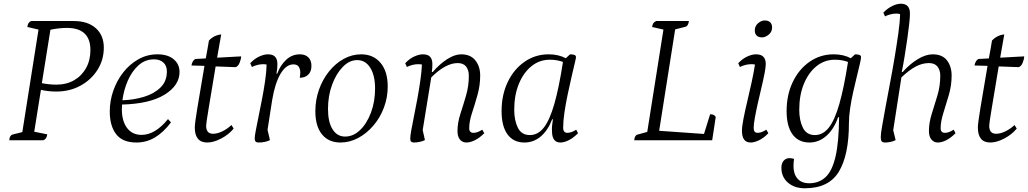

<svg xmlns="http://www.w3.org/2000/svg" viewBox="-20 -754 5525 1032"><path d="M234 -32Q231 -7 213 0H30Q31 -26 48 -31L100 -44L187 -595L127 -609Q129 -623 133.5 -630Q138 -637 148 -641H376Q452 -641 495 -602.5Q538 -564 538 -498Q538 -432 504 -378.5Q470 -325 412.5 -293.5Q355 -262 283 -262Q239 -262 200 -271L164 -46ZM339 -604Q320 -604 296.5 -601.5Q273 -599 251 -594L205 -307Q219 -304 240.5 -301.5Q262 -299 283 -299Q337 -299 378 -322.5Q419 -346 442.5 -388Q466 -430 466 -485Q466 -604 339 -604Z M713 12Q639 12 604.5 -32.5Q570 -77 570 -155Q570 -212 589 -266.5Q608 -321 642.5 -365Q677 -409 724 -435.5Q771 -462 826 -462Q882 -462 913.5 -435.5Q945 -409 945 -367Q945 -295 865 -245.5Q785 -196 636 -192Q635 -179 635 -167Q635 -103 663 -66Q691 -29 741 -29Q814 -29 883 -114L899 -96Q858 -42 812.5 -15Q767 12 713 12ZM808 -435Q760 -435 724.5 -403Q689 -371 667 -320.5Q645 -270 638 -215Q699 -217 753.5 -233.5Q808 -250 842.5 -283.5Q877 -317 877 -370Q877 -401 858 -418Q839 -435 808 -435Z M1094 12Q1027 12 1027 -69Q1027 -90 1040.5 -172Q1054 -254 1079 -400L1009 -402Q1011 -415 1017 -424.5Q1023 -434 1030 -437L1086 -440Q1090 -462 1094.5 -486Q1099 -510 1103 -536Q1130 -565 1169 -569Q1163 -535 1157.5 -504Q1152 -473 1147 -444L1276 -451Q1276 -437 1268 -417Q1260 -397 1246 -393L1139 -397Q1115 -252 1101.5 -171.5Q1088 -91 1088 -78Q1088 -35 1125 -35Q1148 -35 1175 -48Q1202 -61 1224 -82L1236 -63Q1210 -31 1169 -9.5Q1128 12 1094 12Z M1369 12Q1349 12 1349 -9Q1349 -22 1355 -53.5Q1361 -85 1370 -129Q1379 -173 1388.5 -222Q1398 -271 1405 -319Q1412 -367 1413 -407Q1404 -409 1396 -409Q1365 -409 1334 -394L1325 -414Q1347 -438 1373 -450Q1399 -462 1420 -462Q1447 -462 1459 -448.5Q1471 -435 1471 -410Q1471 -397 1470 -385.5Q1469 -374 1466 -358H1470Q1487 -404 1518.5 -433Q1550 -462 1592 -462Q1621 -462 1637.5 -445.5Q1654 -429 1654 -400Q1654 -370 1637 -353Q1620 -336 1591 -336Q1594 -351 1594 -364Q1594 -383 1585.5 -395.5Q1577 -408 1557 -408Q1518 -408 1488 -357.5Q1458 -307 1443 -217L1418 -56L1431 -1Q1406 12 1369 12Z M1810 12Q1746 12 1710.5 -32Q1675 -76 1675 -156Q1675 -217 1694.5 -272Q1714 -327 1748.5 -370Q1783 -413 1827.5 -437.5Q1872 -462 1921 -462Q1987 -462 2025.5 -416Q2064 -370 2064 -289Q2064 -230 2043.5 -175.5Q2023 -121 1987 -79Q1951 -37 1905.5 -12.5Q1860 12 1810 12ZM1835 -20Q1879 -20 1915.5 -55Q1952 -90 1974 -149Q1996 -208 1996 -278Q1996 -349 1970 -390Q1944 -431 1900 -431Q1858 -431 1822.5 -394.5Q1787 -358 1765 -298.5Q1743 -239 1743 -168Q1743 -98 1767.5 -59Q1792 -20 1835 -20Z M2205 12Q2185 12 2185 -8Q2185 -22 2190.5 -53.5Q2196 -85 2205 -128.5Q2214 -172 2223 -221.5Q2232 -271 2239 -319Q2246 -367 2248 -407Q2238 -409 2229 -409Q2198 -409 2167 -394L2158 -414Q2180 -438 2206 -450Q2232 -462 2253 -462Q2280 -462 2292 -448.5Q2304 -435 2304 -410Q2304 -399 2303.5 -389.5Q2303 -380 2301 -367H2306Q2343 -410 2383.5 -436Q2424 -462 2459 -462Q2509 -462 2535 -429.5Q2561 -397 2561 -348Q2561 -295 2546.5 -243.5Q2532 -192 2517 -146.5Q2502 -101 2502 -65Q2502 -40 2525 -40Q2546 -40 2572 -57L2583 -38Q2557 -12 2532 0Q2507 12 2487 12Q2465 12 2452 -4Q2439 -20 2439 -50Q2439 -94 2454.5 -141.5Q2470 -189 2485 -240.5Q2500 -292 2500 -347Q2500 -377 2485.5 -396Q2471 -415 2440 -415Q2375 -415 2298 -338L2252 -55L2264 -1Q2250 6 2233.5 9Q2217 12 2205 12Z M2799 12Q2740 12 2708 -31.5Q2676 -75 2676 -157Q2676 -244 2709 -313Q2742 -382 2799.5 -422Q2857 -462 2929 -462Q2982 -462 3021 -441L3044 -462Q3058 -462 3067 -459Q3076 -456 3076 -446Q3076 -442 3069 -413Q3062 -384 3052 -340.5Q3042 -297 3031.5 -247.5Q3021 -198 3014 -150.5Q3007 -103 3007 -68Q3007 -40 3030 -40Q3051 -40 3077 -57L3087 -38Q3061 -12 3036.5 0Q3012 12 2992 12Q2947 12 2947 -49Q2946 -63 2947.5 -79.5Q2949 -96 2952 -113H2948Q2925 -53 2886.5 -20.5Q2848 12 2799 12ZM2744 -164Q2744 -107 2763.5 -67.5Q2783 -28 2828 -28Q2871 -28 2902.5 -67.5Q2934 -107 2959 -193.5Q2984 -280 3006 -421Q2993 -426 2975.5 -429.5Q2958 -433 2935 -433Q2880 -433 2837 -398.5Q2794 -364 2769 -303.5Q2744 -243 2744 -164Z M3389 0Q3391 -27 3408 -31L3459 -45L3546 -595L3485 -609Q3487 -622 3491.5 -629Q3496 -636 3507 -641H3683Q3679 -613 3664 -610L3609 -596L3523 -51L3764 -34L3797 -140Q3820 -140 3827 -125L3808 0Z M4015 12Q3968 12 3968 -51Q3968 -74 3976.5 -117.5Q3985 -161 3997.5 -213Q4010 -265 4021 -316.5Q4032 -368 4038 -407Q4030 -409 4019 -409Q3988 -409 3957 -394L3948 -414Q3970 -438 3996 -450Q4022 -462 4043 -462Q4071 -462 4083.5 -448.5Q4096 -435 4096 -410Q4096 -393 4089.5 -359.5Q4083 -326 4073 -284Q4063 -242 4053.5 -200Q4044 -158 4037.5 -122Q4031 -86 4031 -66Q4031 -40 4052 -40Q4073 -40 4099 -57L4110 -38Q4085 -12 4059.5 0Q4034 12 4015 12ZM4076 -553Q4057 -553 4047 -563Q4037 -573 4037 -590Q4037 -614 4054.5 -629Q4072 -644 4090 -644Q4110 -644 4120 -634Q4130 -624 4130 -607Q4130 -582 4111.5 -567.5Q4093 -553 4076 -553Z M4306 258Q4250 258 4215 227.5Q4180 197 4180 148Q4180 124 4192 110Q4204 96 4224 96Q4235 96 4248 100Q4245 120 4245 140Q4245 181 4266.5 206Q4288 231 4330 231Q4382 231 4417.5 198Q4453 165 4471 87.5Q4489 10 4490 -124H4485Q4462 -59 4421.5 -23.5Q4381 12 4331 12Q4272 12 4240 -31.5Q4208 -75 4208 -157Q4208 -244 4241 -313Q4274 -382 4331.5 -422Q4389 -462 4461 -462Q4514 -462 4553 -441L4576 -462Q4590 -462 4599 -459Q4608 -456 4608 -446Q4608 -437 4601.5 -409.5Q4595 -382 4585.5 -343Q4576 -304 4566 -260Q4556 -216 4549.5 -172Q4543 -128 4543 -92Q4543 79 4489 168.5Q4435 258 4306 258ZM4276 -164Q4276 -107 4295.5 -67.5Q4315 -28 4360 -28Q4403 -28 4434.5 -67.5Q4466 -107 4491 -193.5Q4516 -280 4538 -421Q4525 -426 4507.5 -429.5Q4490 -433 4467 -433Q4412 -433 4369 -398.5Q4326 -364 4301 -303.5Q4276 -243 4276 -164Z M4739 12Q4724 12 4719 5.5Q4714 -1 4714 -17Q4714 -34 4721.5 -77Q4729 -120 4740 -180Q4751 -240 4764 -308Q4777 -376 4788.5 -445Q4800 -514 4808.5 -574.5Q4817 -635 4818 -678Q4810 -681 4798 -681Q4768 -681 4737 -666L4728 -686Q4750 -709 4775.5 -721.5Q4801 -734 4822 -734Q4871 -734 4871 -681Q4871 -662 4867 -625.5Q4863 -589 4856.5 -544Q4850 -499 4842.5 -452.5Q4835 -406 4827 -367H4832Q4870 -410 4913 -436Q4956 -462 4993 -462Q5045 -462 5070 -429.5Q5095 -397 5095 -348Q5095 -295 5080 -243.5Q5065 -192 5050.5 -146.5Q5036 -101 5036 -65Q5036 -40 5059 -40Q5080 -40 5106 -57L5116 -38Q5090 -12 5065.5 0Q5041 12 5021 12Q5000 12 4986.5 -4Q4973 -20 4973 -50Q4973 -94 4988 -141.5Q5003 -189 5018.5 -240.5Q5034 -292 5034 -347Q5034 -377 5019 -396Q5004 -415 4973 -415Q4937 -415 4901.5 -396Q4866 -377 4825 -338L4781 -54L4794 -1Q4781 6 4765 9Q4749 12 4739 12Z M5303 12Q5236 12 5236 -69Q5236 -90 5249.5 -172Q5263 -254 5288 -400L5218 -402Q5220 -415 5226 -424.5Q5232 -434 5239 -437L5295 -440Q5299 -462 5303.5 -486Q5308 -510 5312 -536Q5339 -565 5378 -569Q5372 -535 5366.5 -504Q5361 -473 5356 -444L5485 -451Q5485 -437 5477 -417Q5469 -397 5455 -393L5348 -397Q5324 -252 5310.5 -171.5Q5297 -91 5297 -78Q5297 -35 5334 -35Q5357 -35 5384 -48Q5411 -61 5433 -82L5445 -63Q5419 -31 5378 -9.5Q5337 12 5303 12Z"/></svg>

Font: Petrona Light
Style: Italic
Weight: 300
Italic angle: -9°
Designer: Ringo R. Seeber
Foundry: Ringo R. Seeber
Version: Version 2.001; ttfautohint (v1.8.3)